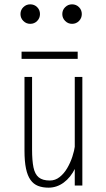

<svg xmlns="http://www.w3.org/2000/svg" viewBox="-20 -856 490 886"><path d="M204 10Q176.5 10 155.5 1.8Q134.5 -6.5 120.8 -25.8Q107 -45 100 -78Q93 -111 93 -161V-501H128V-166Q128 -115 134.5 -83.5Q141 -52 158.8 -37.5Q176.5 -23 210 -23Q235 -23 255.2 -39Q275.5 -55 290.2 -80.2Q305 -105.5 314 -133.2Q323 -161 326 -184L353 -181Q348 -122.5 327 -79.8Q306 -37 274 -13.5Q242 10 204 10ZM325 0V-99V-501H360V0ZM79.5 -617.5H338.5V-584.5H79.5ZM119.5 -746Q101 -746 87.8 -759.2Q74.5 -772.5 74.5 -791Q74.5 -810 87.8 -823Q101 -836 119.5 -836Q138.5 -836 151.5 -823Q164.5 -810 164.5 -791Q164.5 -772.5 151.5 -759.2Q138.5 -746 119.5 -746ZM312.5 -746Q294 -746 280.8 -759.2Q267.5 -772.5 267.5 -791Q267.5 -810 280.8 -823Q294 -836 312.5 -836Q331.5 -836 344.5 -823Q357.5 -810 357.5 -791Q357.5 -772.5 344.5 -759.2Q331.5 -746 312.5 -746Z"/></svg>

Font: League Mono Thin Condensed
Style: Regular
Weight: 100
Width: 1
Designer: Tyler Finck
Foundry: The League of Moveable Type / Tyler Finck
Version: Version 2.300;RELEASE